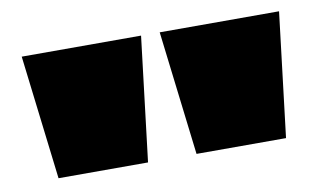

<svg xmlns="http://www.w3.org/2000/svg" viewBox="-46 -872 855 507"><g transform="rotate(-10 381.0 -618.5)"><path d="M35 -785 75 -452H315L355 -785ZM405 -785 445 -452H685L725 -785Z"/></g></svg>

Font: Mattone Black
Style: Regular
Weight: 900
Width: 6
Designer: Nunzio Mazzaferro
Foundry: Collletttivo
Version: Version 2.000;Glyphs 3.2 (3217)